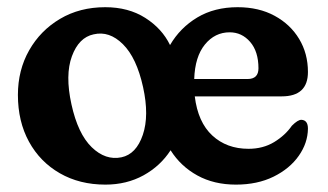

<svg xmlns="http://www.w3.org/2000/svg" viewBox="-20 -488 887 520"><path d="M265 -468.5Q328 -468.5 373.5 -439.5Q419 -410.5 440.5 -366Q468 -413 514.5 -440.8Q561 -468.5 623.5 -468.5Q681 -468.5 723.8 -445.2Q766.5 -422 790.2 -382.5Q814 -343 814 -293Q814 -227 743 -227H507.5Q516 -157 555 -121Q594 -85 653 -85Q692.5 -85 722.5 -103.2Q752.5 -121.5 770.5 -147.5Q787 -164 796.5 -163.5Q814 -162.5 814 -139.5Q813.5 -100.5 789 -65.8Q764.5 -31 720.8 -9.5Q677 12 619 12Q559.5 12 514.5 -12.8Q469.5 -37.5 442 -81Q414.5 -38.5 368.8 -13.2Q323 12 265.5 12Q195.5 12 142 -18.8Q88.5 -49.5 58.5 -104.2Q28.5 -159 28.5 -231Q28.5 -298 59 -351.8Q89.5 -405.5 142.8 -437Q196 -468.5 265 -468.5ZM602 -400.5Q562 -400.5 535 -367.5Q508 -334.5 506 -274H650.5Q680 -274 680 -303Q680 -348.5 657.5 -374.5Q635 -400.5 602 -400.5ZM309 -62Q349 -70.5 366.8 -122.8Q384.5 -175 367.5 -252Q350 -331.5 313 -368.2Q276 -405 233.5 -395Q193.5 -386.5 174.8 -335.8Q156 -285 173.5 -205.5Q191 -125.5 228.5 -89.2Q266 -53 309 -62Z"/></svg>

Font: Fraunces 72pt SuperSoft SemiBold
Style: Regular
Weight: 600
Version: Version 1.000;[b76b70a41]